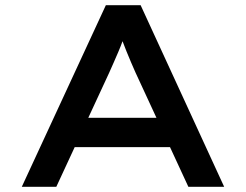

<svg xmlns="http://www.w3.org/2000/svg" viewBox="-20 -720 948 740"><path d="M64 0 388 -700H522L844 0H706L502 -441Q494 -459 485 -480Q476 -501 467.5 -522Q459 -543 451 -564.5Q443 -586 437 -606L468 -607Q461 -585 453 -563Q445 -541 436 -520Q427 -499 418 -478.5Q409 -458 400 -438L197 0ZM209 -153 256 -266H645L672 -153Z"/></svg>

Font: Lexend Peta Medium
Style: Regular
Weight: 500
Designer: Bonnie Shaver-Troup, Thomas Jockin
Foundry: Lexend
Version: Version 1.007